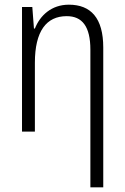

<svg xmlns="http://www.w3.org/2000/svg" viewBox="-20 -562 532 820"><path d="M274 -542C200 -542 151 -496 129 -440H125L118 -532H74V0H129V-294C129 -429 178 -493 265 -493C331 -493 366 -449 366 -350V238H421V-359C421 -485 368 -542 274 -542Z"/></svg>

Font: Noto Sans Display SemiCondensed Light
Style: Regular
Weight: 300
Width: 4
Designer: Monotype Design Team
Foundry: Monotype Imaging Inc.
Version: Version 1.900